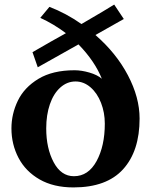

<svg xmlns="http://www.w3.org/2000/svg" viewBox="-20 -809 660 839"><path d="M590 -291Q590 -149 518 -69.5Q446 10 301 10Q214 10 153 -25Q92 -60 61 -119Q30 -178 30 -248Q30 -311 58 -369Q86 -427 148 -464.5Q210 -502 306 -502Q336 -502 370.5 -492Q405 -482 425 -465Q394 -542 323 -615L145 -515L122 -581Q210 -632 268 -664Q215 -704 156 -731L196 -779Q269 -751 336 -704Q446 -768 479 -789L521 -726L397 -656Q488 -577 539 -480Q590 -383 590 -291ZM438 -269Q438 -317 421.5 -359.5Q405 -402 375.5 -427.5Q346 -453 310 -453Q273 -453 243.5 -426.5Q214 -400 198 -353.5Q182 -307 182 -248Q182 -161 214.5 -100Q247 -39 303 -39Q366 -39 402 -105Q438 -171 438 -269Z"/></svg>

Font: Trirong
Style: Bold
Weight: 700
Designer: Katatrad Team
Foundry: CadsonDemak
Version: Version 1.001